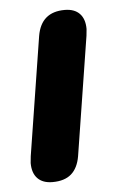

<svg xmlns="http://www.w3.org/2000/svg" viewBox="-43 -530 349 570"><g transform="rotate(-5 131.5 -245.0)"><path d="M31 -54Q32 -64 33 -74L89 -428Q101 -498 171 -498Q200 -498 215.5 -482Q231 -466 231 -436Q230 -426 229 -416L173 -62Q167 -27 147 -9.5Q127 8 91 8Q62 8 46.5 -8Q31 -24 31 -54Z"/></g></svg>

Font: SN Pro Bold
Style: Bold Italic
Weight: 700
Italic angle: -9°
Designer: Tobias Whetton
Foundry: Supernotes
Version: Version 1.003